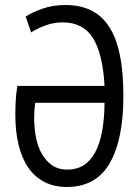

<svg xmlns="http://www.w3.org/2000/svg" viewBox="-20 -732 554 764"><path d="M120 -323Q118 -308 117 -292.5Q116 -277 116 -262Q116 -221 123.5 -183.5Q131 -146 147.5 -118Q164 -90 188.5 -73.5Q213 -57 248 -57Q321 -57 358 -124.5Q395 -192 396 -323ZM396 -390Q389 -518 350 -580.5Q311 -643 229 -643Q192 -643 157.5 -629.5Q123 -616 104 -603L82 -666Q108 -683 149 -697.5Q190 -712 241 -712Q298 -712 341 -691.5Q384 -671 413 -627.5Q442 -584 456.5 -515Q471 -446 471 -350Q471 -177 416.5 -82.5Q362 12 246 12Q195 12 156.5 -8Q118 -28 92.5 -65Q67 -102 54 -155.5Q41 -209 41 -275Q41 -302 42.5 -330.5Q44 -359 49 -390Z"/></svg>

Font: PT Sans Narrow
Style: Regular
Weight: 400
Width: 3
Designer: A.Korolkova, O.Umpeleva, V.Yefimov
Foundry: ParaType Ltd
Version: Version 2.003W OFL